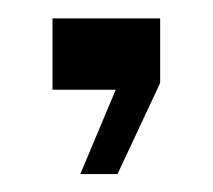

<svg xmlns="http://www.w3.org/2000/svg" viewBox="-20 -100 237 214"><path d="M69.5 94 109 0H38.5V-79.5H158.5V-7.5L111 94Z"/></svg>

Font: Big Shoulders Stencil Text ExtraLight
Style: Regular
Weight: 250
Version: Version 2.001